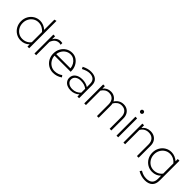

<svg xmlns="http://www.w3.org/2000/svg" viewBox="228 -2013 3528 3528"><g transform="rotate(45 1992.5 -248.5)"><path d="M290 10Q222 10 166 -24Q110 -58 77.5 -116Q45 -174 45 -246Q45 -318 77.5 -376Q110 -434 166 -468Q222 -502 290 -502Q337 -502 381 -483.5Q425 -465 459 -434V-700L503 -711V0H459V-59Q392 10 290 10ZM290 -32Q345 -32 389.5 -54.5Q434 -77 459 -114V-378Q433 -413 388 -436.5Q343 -460 290 -460Q234 -460 188.5 -431.5Q143 -403 116.5 -354.5Q90 -306 90 -246Q90 -186 116.5 -137.5Q143 -89 188.5 -60.5Q234 -32 290 -32Z M640 -1V-493H684V-415Q705 -456 741.5 -479.5Q778 -503 824 -503Q844 -503 867 -499V-454Q856 -458 845 -459.5Q834 -461 824 -461Q775 -461 739.5 -431.5Q704 -402 684 -346V-1Z M1129 10Q1061 10 1005 -24Q949 -58 916.5 -116Q884 -174 884 -246Q884 -318 915.5 -376Q947 -434 1002 -468Q1057 -502 1125 -502Q1189 -502 1239 -468Q1289 -434 1318.5 -377.5Q1348 -321 1348 -252V-234H929Q932 -177 959 -131.5Q986 -86 1030.5 -59Q1075 -32 1129 -32Q1171 -32 1212 -45.5Q1253 -59 1282 -82L1308 -47Q1268 -18 1223 -4Q1178 10 1129 10ZM931 -276H1301Q1296 -327 1272 -368.5Q1248 -410 1210 -435Q1172 -460 1124 -460Q1073 -460 1031.5 -436Q990 -412 963.5 -370.5Q937 -329 931 -276Z M1589 10Q1535 10 1494 -8.5Q1453 -27 1430 -60.5Q1407 -94 1407 -138Q1407 -206 1460 -247.5Q1513 -289 1601 -289Q1689 -289 1757 -246V-328Q1757 -396 1720 -429.5Q1683 -463 1614 -463Q1580 -463 1543 -452Q1506 -441 1458 -416L1439 -455Q1486 -479 1529 -490.5Q1572 -502 1615 -502Q1704 -502 1752.5 -459.5Q1801 -417 1801 -336V0H1757V-55Q1723 -24 1681 -7Q1639 10 1589 10ZM1451 -139Q1451 -91 1491 -60Q1531 -29 1592 -29Q1645 -29 1685 -47.5Q1725 -66 1757 -100V-202Q1724 -227 1685 -239Q1646 -251 1596 -251Q1531 -251 1491 -220Q1451 -189 1451 -139Z M1935 0V-492H1979V-428Q2036 -502 2131 -502Q2184 -502 2226 -475.5Q2268 -449 2290 -404Q2321 -452 2363.5 -477Q2406 -502 2461 -502Q2514 -502 2554 -478.5Q2594 -455 2616.5 -412.5Q2639 -370 2639 -314V0H2595V-302Q2595 -376 2557 -418.5Q2519 -461 2451 -461Q2402 -461 2365 -435.5Q2328 -410 2303 -366Q2306 -353 2307.5 -340.5Q2309 -328 2309 -314V0H2265V-302Q2265 -376 2227 -418.5Q2189 -461 2121 -461Q2075 -461 2039.5 -438.5Q2004 -416 1979 -375V0Z M2773 0V-492H2817V0ZM2795 -603Q2779 -603 2768 -614Q2757 -625 2757 -641Q2757 -657 2768 -668Q2779 -679 2795 -679Q2812 -679 2822.5 -668Q2833 -657 2833 -641Q2833 -625 2822.5 -614Q2812 -603 2795 -603Z M2953 0V-492H2997V-423Q3057 -502 3160 -502Q3216 -502 3258.5 -478.5Q3301 -455 3324.5 -412.5Q3348 -370 3348 -314V0H3304V-302Q3304 -376 3263 -418.5Q3222 -461 3150 -461Q3100 -461 3060 -437.5Q3020 -414 2997 -370V0Z M3719 214Q3670 214 3622 200Q3574 186 3534 161L3559 125Q3603 150 3639.5 161Q3676 172 3716 172Q3793 172 3833 135Q3873 98 3873 25V-59Q3806 10 3704 10Q3636 10 3580 -24Q3524 -58 3491.5 -116Q3459 -174 3459 -246Q3459 -318 3491.5 -376Q3524 -434 3580 -468Q3636 -502 3704 -502Q3751 -502 3795 -483.5Q3839 -465 3873 -434V-492H3917V23Q3917 117 3865.5 165.5Q3814 214 3719 214ZM3704 -32Q3759 -32 3803.5 -54.5Q3848 -77 3873 -114V-378Q3847 -413 3802 -436.5Q3757 -460 3704 -460Q3648 -460 3602.5 -431.5Q3557 -403 3530.5 -354.5Q3504 -306 3504 -246Q3504 -186 3530.5 -137.5Q3557 -89 3602.5 -60.5Q3648 -32 3704 -32Z"/></g></svg>

Font: Red Hat Display VF
Style: Regular
Weight: 300
Designer: Pentagram, MCKL
Foundry: Pentagram, MCKL
Version: Version 1.023